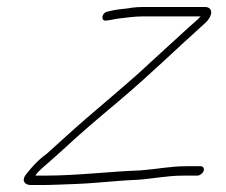

<svg xmlns="http://www.w3.org/2000/svg" viewBox="-20 -508 648 551"><path d="M564.4 -17.5C566.9 -24.5 563.1 -31 556.3 -31H515.3C467.8 -31 431.7 -22.7 382.9 -19C294.3 -15.9 201.1 -4 109.5 -4H81.5C86.7 -12.5 93.2 -18.6 101.5 -26C117.7 -40.6 139.7 -58.9 157.5 -75.5C212.2 -126.5 255 -162.5 318.6 -216C409 -292 483.7 -365.6 568.9 -442C592.1 -463.3 591.9 -488 567.6 -488H401.6C381.2 -488 363.6 -487.4 347.2 -484C332.2 -482.2 318.7 -481.3 303 -478L289.9 -475C270.2 -471.9 268.6 -445.9 285.4 -449L299.2 -451C307.9 -453 315.4 -454.3 321.6 -455C344.5 -457.2 364 -461 390.8 -461H555.8C546.5 -450.2 535 -442 521.1 -429C474.8 -387.4 428.7 -343.9 380.2 -300C343.4 -266.7 262.7 -198.6 225.6 -166.5C180.1 -127.1 157.6 -105.3 114.4 -67C89.4 -48.7 71.4 -29.3 52.8 -5C41 12.6 53.1 23 68.6 23H99.6C127.9 23 165 21.1 196.7 20C254.9 18 314.3 10.2 374.1 8C422.5 4.5 459.3 -4 505.5 -4H546.5C553.3 -4 561.8 -10.5 564.4 -17.5Z"/></svg>

Font: Take Off
Style: Drunk
Weight: 400
Foundry: Cannot Into Space Fonts
Version: Version 0.89